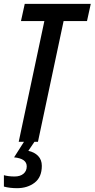

<svg xmlns="http://www.w3.org/2000/svg" viewBox="-29 -734 490 994"><path d="M67.9 0 200.7 -625H79.6L99.1 -713.9H440.9L421.4 -625H300.3L167.5 0ZM59.1 240.2Q21 240.2 -8.8 231.9V172.9Q0.5 175.8 14.6 177.7Q28.8 179.7 46.4 179.7Q75.7 179.7 92.5 165.5Q109.4 151.4 109.4 127.4Q109.4 86.9 43.9 80.6L95.2 0H149.4L117.7 46.9Q149.4 53.7 168.5 73.5Q187.5 93.3 187.5 124.5Q187.5 183.1 150.4 211.7Q113.3 240.2 59.1 240.2Z"/></svg>

Font: Open Sans Condensed SemiBold
Style: Italic
Weight: 600
Width: 3
Italic angle: -12°
Designer: Monotype Design Team
Foundry: Monotype Imaging Inc.
Version: Version 3.000; ttfautohint (v1.8.4)